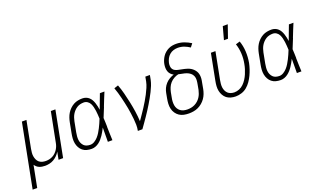

<svg xmlns="http://www.w3.org/2000/svg" viewBox="-115 -1325 3507 2100"><g transform="rotate(-20 1638.0 -275.0)"><path d="M-24 210 120 -530H173L112 -216Q108 -194 106 -172Q104 -150 107.5 -129.5Q111 -109 119.5 -90.5Q128 -72 143 -59Q158 -46 178.5 -40.5Q199 -35 221 -35Q241 -35 261 -39.5Q281 -44 299.5 -53.5Q318 -63 334 -78.5Q350 -94 361.5 -112Q373 -130 380 -149.5Q387 -169 390 -188L457 -530H510L407 0H354L371 -89Q358 -66 338 -46Q318 -26 294.5 -12.5Q271 1 244.5 6.5Q218 12 194 12Q176 12 159 9Q142 6 126.5 -0.5Q111 -7 99 -18Q87 -29 78 -42L29 210Z M738 12Q708 12 681 5Q654 -2 633.5 -18.5Q613 -35 600 -59Q587 -83 582 -110Q577 -137 579 -166Q581 -195 587 -225L610 -345Q615 -370 623.5 -395Q632 -420 646 -443Q660 -466 680.5 -486Q701 -506 725 -519Q749 -532 775 -537Q801 -542 826 -542Q849 -542 869 -534.5Q889 -527 904 -513Q919 -499 929 -481Q939 -463 945.5 -443Q952 -423 956.5 -402.5Q961 -382 964 -360Q980 -403 996 -445.5Q1012 -488 1028 -530H1081Q1065 -492 1049.5 -453.5Q1034 -415 1019 -376V-374Q1007 -346 996 -317.5Q985 -289 973 -261Q975 -235 975.5 -209.5Q976 -184 977 -158L976 -157Q977 -117 978 -78Q979 -39 981 0H928Q928 -41 928.5 -82.5Q929 -124 929 -166Q919 -145 907.5 -125Q896 -105 883.5 -86Q871 -67 855.5 -49.5Q840 -32 821.5 -18Q803 -4 781 4Q759 12 738 12ZM738 -35Q763 -35 786.5 -49.5Q810 -64 828 -84Q846 -104 860 -127Q874 -150 886 -173.5Q898 -197 908.5 -221Q919 -245 929 -270Q928 -293 926.5 -316.5Q925 -340 922 -362.5Q919 -385 913.5 -407.5Q908 -430 898 -449.5Q888 -469 869 -482Q850 -495 826 -495Q807 -495 786.5 -490.5Q766 -486 747.5 -474.5Q729 -463 714 -447Q699 -431 688.5 -413Q678 -395 671.5 -375Q665 -355 661 -336L638 -216Q634 -194 632 -173Q630 -152 632 -131.5Q634 -111 642 -93Q650 -75 663.5 -61Q677 -47 697 -41Q717 -35 738 -35Z M1277 0Q1284 -35 1283.5 -69.5Q1283 -104 1279.5 -137.5Q1276 -171 1271.5 -204.5Q1267 -238 1261 -270.5Q1255 -303 1247.5 -335.5Q1240 -368 1232.5 -400Q1225 -432 1215.5 -463.5Q1206 -495 1195 -526L1243 -542Q1263 -489 1277 -434Q1291 -379 1303 -322.5Q1315 -266 1323.5 -208.5Q1332 -151 1335 -92Q1356 -123 1377.5 -153.5Q1399 -184 1419 -215.5Q1439 -247 1458 -278.5Q1477 -310 1494 -343Q1511 -376 1525.5 -409.5Q1540 -443 1547 -477L1557 -530H1610L1600 -477Q1593 -445 1580.5 -413.5Q1568 -382 1552.5 -351.5Q1537 -321 1520 -290.5Q1503 -260 1485 -230.5Q1467 -201 1448.5 -172Q1430 -143 1410 -114Q1390 -85 1370 -56.5Q1350 -28 1330 0Z M1869 12Q1838 12 1809.5 6Q1781 0 1758 -15.5Q1735 -31 1719 -54.5Q1703 -78 1696.5 -106Q1690 -134 1691.5 -164Q1693 -194 1699 -225L1710 -284Q1715 -311 1727 -337Q1739 -363 1759 -385Q1779 -407 1804.5 -422Q1830 -437 1856 -445Q1838 -454 1824 -468.5Q1810 -483 1803 -502.5Q1796 -522 1795.5 -544Q1795 -566 1799 -588Q1803 -610 1812 -631.5Q1821 -653 1834 -672.5Q1847 -692 1866 -708Q1885 -724 1906 -734Q1927 -744 1949.5 -748Q1972 -752 1994 -752Q2041 -752 2084 -737Q2127 -722 2164 -698L2134 -659Q2105 -679 2070.5 -692Q2036 -705 1997 -705Q1972 -705 1947 -697.5Q1922 -690 1901.5 -672.5Q1881 -655 1868.5 -631Q1856 -607 1851 -583Q1847 -564 1848.5 -545Q1850 -526 1859 -511.5Q1868 -497 1884 -489Q1900 -481 1918 -477Q1936 -473 1954 -469.5Q1972 -466 1990 -462Q2008 -458 2025 -452Q2042 -446 2057 -437Q2072 -428 2084.5 -416Q2097 -404 2106.5 -389Q2116 -374 2120.5 -357Q2125 -340 2125.5 -321Q2126 -302 2123 -283Q2120 -264 2116 -245L2105 -185Q2100 -159 2090 -132.5Q2080 -106 2063.5 -82.5Q2047 -59 2024.5 -40Q2002 -21 1976 -9Q1950 3 1922.5 7.5Q1895 12 1869 12ZM1869 -35Q1890 -35 1911.5 -39Q1933 -43 1953.5 -53Q1974 -63 1991.5 -78.5Q2009 -94 2021.5 -113Q2034 -132 2041.5 -152.5Q2049 -173 2054 -194L2065 -254Q2070 -279 2071.5 -304Q2073 -329 2064 -350.5Q2055 -372 2037 -386.5Q2019 -401 1997 -409Q1975 -417 1951 -421Q1927 -425 1904 -431Q1877 -425 1851.5 -410.5Q1826 -396 1807 -374.5Q1788 -353 1777.5 -327.5Q1767 -302 1761 -275L1750 -216Q1745 -193 1744 -170.5Q1743 -148 1746.5 -127Q1750 -106 1760.5 -88Q1771 -70 1788 -57.5Q1805 -45 1826 -40Q1847 -35 1869 -35Z M2414 12Q2385 12 2357.5 4.5Q2330 -3 2309.5 -19Q2289 -35 2275.5 -59Q2262 -83 2256.5 -110Q2251 -137 2253 -166Q2255 -195 2261 -225L2320 -530H2373L2312 -216Q2308 -194 2306 -173Q2304 -152 2306.5 -131.5Q2309 -111 2317.5 -92.5Q2326 -74 2340 -61Q2354 -48 2374 -41.5Q2394 -35 2415 -35Q2443 -35 2471.5 -46.5Q2500 -58 2522 -79.5Q2544 -101 2560.5 -127Q2577 -153 2588.5 -180Q2600 -207 2608.5 -234.5Q2617 -262 2622 -290Q2634 -351 2630.5 -410.5Q2627 -470 2609 -523L2658 -538Q2679 -479 2682.5 -413.5Q2686 -348 2674 -282Q2667 -248 2656 -215Q2645 -182 2630 -150Q2615 -118 2594 -87.5Q2573 -57 2545 -33.5Q2517 -10 2482 1Q2447 12 2414 12ZM2501 -610 2542 -760H2600L2548 -610Z M2938 12Q2908 12 2881 5Q2854 -2 2833.5 -18.5Q2813 -35 2800 -59Q2787 -83 2782 -110Q2777 -137 2779 -166Q2781 -195 2787 -225L2810 -345Q2815 -370 2823.5 -395Q2832 -420 2846 -443Q2860 -466 2880.5 -486Q2901 -506 2925 -519Q2949 -532 2975 -537Q3001 -542 3026 -542Q3049 -542 3069 -534.5Q3089 -527 3104 -513Q3119 -499 3129 -481Q3139 -463 3145.5 -443Q3152 -423 3156.5 -402.5Q3161 -382 3164 -360Q3180 -403 3196 -445.5Q3212 -488 3228 -530H3281Q3265 -492 3249.5 -453.5Q3234 -415 3219 -376V-374Q3207 -346 3196 -317.5Q3185 -289 3173 -261Q3175 -235 3175.5 -209.5Q3176 -184 3177 -158L3176 -157Q3177 -117 3178 -78Q3179 -39 3181 0H3128Q3128 -41 3128.5 -82.5Q3129 -124 3129 -166Q3119 -145 3107.5 -125Q3096 -105 3083.5 -86Q3071 -67 3055.5 -49.5Q3040 -32 3021.5 -18Q3003 -4 2981 4Q2959 12 2938 12ZM2938 -35Q2963 -35 2986.5 -49.5Q3010 -64 3028 -84Q3046 -104 3060 -127Q3074 -150 3086 -173.5Q3098 -197 3108.5 -221Q3119 -245 3129 -270Q3128 -293 3126.5 -316.5Q3125 -340 3122 -362.5Q3119 -385 3113.5 -407.5Q3108 -430 3098 -449.5Q3088 -469 3069 -482Q3050 -495 3026 -495Q3007 -495 2986.5 -490.5Q2966 -486 2947.5 -474.5Q2929 -463 2914 -447Q2899 -431 2888.5 -413Q2878 -395 2871.5 -375Q2865 -355 2861 -336L2838 -216Q2834 -194 2832 -173Q2830 -152 2832 -131.5Q2834 -111 2842 -93Q2850 -75 2863.5 -61Q2877 -47 2897 -41Q2917 -35 2938 -35Z"/></g></svg>

Font: Lode Dark
Style: Italic
Weight: 400
Italic angle: -11°
Monospace: yes
Designer: Belleve Invis
Foundry: Belleve Invis
Version: Version 29.2.0; ttfautohint (v1.8.3)